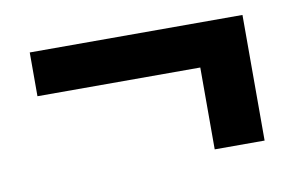

<svg xmlns="http://www.w3.org/2000/svg" viewBox="-44 -472 680 432"><g transform="rotate(-10 296.5 -256.5)"><path d="M44 -300V-400H530V-113H416V-300Z"/></g></svg>

Font: Bitter Pro
Style: Bold
Weight: 700
Designer: Sol Matas, and Bitter project Authors
Foundry: Sol Matas
Version: Version 1.010